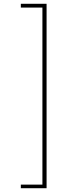

<svg xmlns="http://www.w3.org/2000/svg" viewBox="-20 -880 377 1014"><path d="M226 -860H90V-840H204V95H90V114H226Z"/></svg>

Font: Glow Sans SC Normal Thin
Style: Regular
Weight: 100
Designer: Ryoko NISHIZUKA (kana, bopomofo & ideographs); Paul D. Hunt (Latin, Greek & Cyrillic); Sandoll Communications, Soo-young
Version: Version 0.93